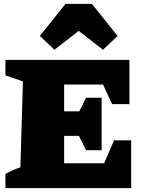

<svg xmlns="http://www.w3.org/2000/svg" viewBox="-20 -968 739 988"><path d="M567 -246H655V0H8V-73Q45 -94 85 -107L98 -549L8 -580V-660H646V-432H557L510 -533H310V-395H388L423 -465H503V-195H423L386 -269H310V-128H516ZM453 -948 585 -783 510 -712 385 -809 260 -712 185 -783 317 -948Z"/></svg>

Font: Piazzolla SC Black
Style: Regular
Weight: 900
Designer: Juan Pablo del Peral
Foundry: Huerta Tipografica
Version: Version 1.330